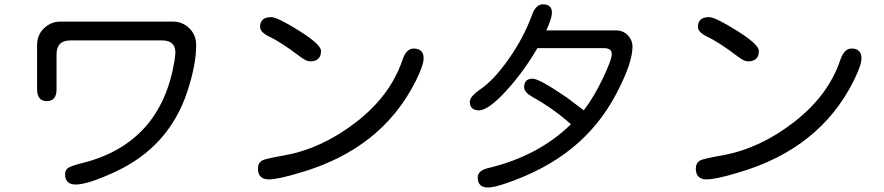

<svg xmlns="http://www.w3.org/2000/svg" viewBox="-20 -794 4040 877"><path d="M301.8 -609.4Q238.3 -609.4 238.3 -545.9V-386.7Q238.3 -332 193.8 -332Q149.4 -332 149.4 -386.7V-588.9Q149.4 -634.8 181.2 -665Q212.9 -695.3 255.9 -695.3H769.5Q813.5 -695.3 844.7 -665Q876 -634.8 876 -586.9Q876 -498 835 -374Q793.9 -250 711.9 -158.2Q629.9 -66.4 505.4 -8.8Q380.9 48.8 326.2 48.8Q277.3 48.8 277.3 2Q277.3 -15.6 289.1 -25.4Q301.8 -36.1 358.4 -49.8Q715.8 -140.6 777.3 -517.6L781.2 -552.7Q781.2 -609.4 720.7 -609.4H301.8Z M1218.8 -715.8Q1247.1 -715.8 1346.7 -653.3Q1446.3 -590.8 1446.3 -561.5Q1446.3 -513.7 1396.5 -513.7Q1378.9 -513.7 1352.5 -534.2Q1260.7 -603.5 1209 -627Q1168 -647.5 1168 -670.9Q1168 -715.8 1218.8 -715.8ZM1869.1 -572.3Q1915 -572.3 1915 -527.3Q1915 -497.1 1879.9 -425.8Q1724.6 -113.3 1349.6 -4.9Q1249 25.4 1208 25.4Q1158.2 25.4 1158.2 -24.4Q1158.2 -48.8 1176.8 -60.5Q1188.5 -68.4 1282.2 -85Q1452.1 -116.2 1607.4 -236.8Q1762.7 -357.4 1817.4 -517.6Q1835 -572.3 1869.1 -572.3Z M2646.5 -290Q2692.4 -349.6 2733.4 -435.5Q2774.4 -521.5 2774.4 -545.9Q2774.4 -574.2 2739.3 -574.2H2434.6Q2371.1 -464.8 2290.5 -377.4Q2210 -290 2168 -290Q2126 -290 2126 -329.1Q2126 -352.5 2171.9 -384.8Q2234.4 -425.8 2304.2 -525.4Q2374 -625 2411.1 -728.5Q2428.7 -774.4 2460 -774.4Q2501 -774.4 2501 -735.4Q2501 -710.9 2475.6 -655.3H2793Q2828.1 -655.3 2850.6 -629.9Q2869.1 -608.4 2869.1 -581.1Q2869.1 -504.9 2792.5 -360.8Q2715.8 -216.8 2591.8 -116.7Q2467.8 -16.6 2290 43.9Q2234.4 62.5 2209 62.5Q2162.1 62.5 2162.1 16.6Q2162.1 -14.6 2210 -26.4Q2439.5 -81.1 2587.9 -226.6Q2503.9 -300.8 2411.1 -351.6Q2374 -373 2374 -395.5Q2374 -434.6 2413.1 -434.6Q2443.4 -434.6 2570.3 -347.7L2646.5 -290Z M3218.8 -715.8Q3247.1 -715.8 3346.7 -653.3Q3446.3 -590.8 3446.3 -561.5Q3446.3 -513.7 3396.5 -513.7Q3378.9 -513.7 3352.5 -534.2Q3260.7 -603.5 3209 -627Q3168 -647.5 3168 -670.9Q3168 -715.8 3218.8 -715.8ZM3869.1 -572.3Q3915 -572.3 3915 -527.3Q3915 -497.1 3879.9 -425.8Q3724.6 -113.3 3349.6 -4.9Q3249 25.4 3208 25.4Q3158.2 25.4 3158.2 -24.4Q3158.2 -48.8 3176.8 -60.5Q3188.5 -68.4 3282.2 -85Q3452.1 -116.2 3607.4 -236.8Q3762.7 -357.4 3817.4 -517.6Q3835 -572.3 3869.1 -572.3Z"/></svg>

Font: jf-openhuninn-1.0
Style: Regular
Weight: 400
Designer: [Kosugi Maru]
      Designed by Motoya company      

      [Varela Round]
      Joe Prince(Latin component); Avraham Co
Foundry: justfont CO.,LTD.
Version: 1.0